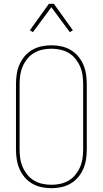

<svg xmlns="http://www.w3.org/2000/svg" viewBox="-20 -981 540 1009"><path d="M250 8Q224 8 198 2.5Q172 -3 149.5 -16Q127 -29 110 -49Q93 -69 82.5 -93Q72 -117 68 -143Q64 -169 64 -195V-540Q64 -566 68 -592Q72 -618 82.5 -642Q93 -666 110 -686Q127 -706 149.5 -719Q172 -732 198 -737.5Q224 -743 250 -743Q276 -743 302 -737.5Q328 -732 350.5 -719Q373 -706 390 -686Q407 -666 417.5 -642Q428 -618 432 -592Q436 -566 436 -540V-195Q436 -169 432 -143Q428 -117 417.5 -93Q407 -69 390 -49Q373 -29 350.5 -16Q328 -3 302 2.5Q276 8 250 8ZM250 -10Q274 -10 297 -15Q320 -20 340.5 -32Q361 -44 376 -62.5Q391 -81 400.5 -102.5Q410 -124 413.5 -147.5Q417 -171 417 -195V-540Q417 -564 413.5 -587.5Q410 -611 400.5 -632.5Q391 -654 376 -672.5Q361 -691 340.5 -703Q320 -715 297 -720Q274 -725 250 -725Q226 -725 203 -720Q180 -715 159.5 -703Q139 -691 124 -672.5Q109 -654 99.5 -632.5Q90 -611 86.5 -587.5Q83 -564 83 -540V-195Q83 -171 86.5 -147.5Q90 -124 99.5 -102.5Q109 -81 124 -62.5Q139 -44 159.5 -32Q180 -20 203 -15Q226 -10 250 -10ZM153 -812 137 -822 237 -961H263L363 -822L347 -812L250 -943Z"/></svg>

Font: Iosevka Term Curly Thin
Style: Regular
Weight: 100
Designer: Belleve Invis
Foundry: Belleve Invis
Version: Version 32.3.0